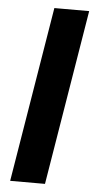

<svg xmlns="http://www.w3.org/2000/svg" viewBox="-53 -768 406 802"><g transform="rotate(5 150.0 -367.5)"><path d="M21 0 142 -735H288L167 0Z"/></g></svg>

Font: Iosevka Aile Heavy
Style: Italic
Weight: 900
Italic angle: -9°
Designer: Belleve Invis
Foundry: Belleve Invis
Version: Version 31.1.0; ttfautohint (v1.8.4)